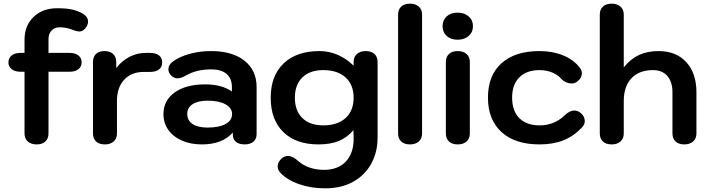

<svg xmlns="http://www.w3.org/2000/svg" viewBox="-20 -779 3866 1049"><path d="M461 -661Q461 -648 453 -634Q437 -607 413 -607Q402 -607 385 -613Q344 -630 307 -630Q279 -630 262 -612.5Q245 -595 245 -566V-490H360Q391 -490 408.5 -476Q426 -462 426 -438Q426 -415 408.5 -401Q391 -387 360 -387H245V-50Q245 -22 228 -6Q211 10 180 10Q150 10 132 -6Q114 -22 114 -50V-387H92Q62 -387 44 -401Q26 -415 26 -438Q26 -462 43.5 -476Q61 -490 92 -490H114V-562Q114 -639 163.5 -686.5Q213 -734 292 -734Q343 -734 376 -726.5Q409 -719 436 -702Q461 -686 461 -661Z M488 -50V-440Q488 -469 504.5 -484.5Q521 -500 551 -500Q581 -500 598 -484Q615 -468 615 -440V-407Q646 -447 687.5 -468.5Q729 -490 777 -490H799Q831 -490 848.5 -476.5Q866 -463 866 -438Q866 -413 848.5 -399.5Q831 -386 799 -386H765Q698 -386 658.5 -343.5Q619 -301 619 -227V-50Q619 -22 601 -6Q583 10 553 10Q522 10 505 -6Q488 -22 488 -50Z M873 -156Q873 -230 934.5 -274Q996 -318 1101 -318Q1192 -318 1247 -279V-303Q1247 -350 1218 -375Q1189 -400 1134 -400Q1052 -400 993 -365Q968 -351 950 -351Q928 -351 911 -371Q900 -385 900 -400Q900 -425 926 -444Q962 -470 1017 -485Q1072 -500 1133 -500Q1249 -500 1315.5 -447.5Q1382 -395 1382 -303V-46Q1382 -20 1364.5 -5Q1347 10 1317 10Q1286 10 1269 -4Q1252 -18 1252 -44V-55Q1195 10 1083 10Q1021 10 973.5 -11Q926 -32 899.5 -69.5Q873 -107 873 -156ZM1248 -156Q1248 -189 1212 -209Q1176 -229 1116 -229Q1062 -229 1032.5 -210Q1003 -191 1003 -156Q1003 -121 1032 -101.5Q1061 -82 1114 -82Q1177 -82 1212.5 -101.5Q1248 -121 1248 -156Z M1511 164Q1497 149 1497 130Q1497 105 1521 85Q1536 73 1553 73Q1579 73 1611 102Q1635 124 1671.5 136.5Q1708 149 1750 149Q1828 149 1871 102Q1914 55 1912 -28L1911 -68Q1877 -28 1831.5 -9Q1786 10 1720 10Q1597 10 1528 -57.5Q1459 -125 1459 -245Q1459 -365 1529.5 -432.5Q1600 -500 1726 -500Q1778 -500 1826 -479Q1874 -458 1912 -420V-440Q1912 -468 1930 -484Q1948 -500 1978 -500Q2008 -500 2025.5 -484.5Q2043 -469 2043 -440V-28Q2043 52 2008.5 115Q1974 178 1909.5 214Q1845 250 1757 250Q1679 250 1613.5 227Q1548 204 1511 164ZM1912 -245Q1912 -316 1868 -356Q1824 -396 1746 -396Q1673 -396 1632 -356Q1591 -316 1591 -245Q1591 -174 1632 -134Q1673 -94 1746 -94Q1824 -94 1868 -134Q1912 -174 1912 -245Z M2155 -50V-699Q2155 -727 2172 -743Q2189 -759 2220 -759Q2250 -759 2268 -743Q2286 -727 2286 -699V-50Q2286 -22 2268 -6Q2250 10 2220 10Q2189 10 2172 -6Q2155 -22 2155 -50Z M2398 -636Q2398 -669 2420.5 -689.5Q2443 -710 2480 -710Q2517 -710 2540.5 -689.5Q2564 -669 2564 -636Q2564 -603 2540.5 -582.5Q2517 -562 2480 -562Q2443 -562 2420.5 -582.5Q2398 -603 2398 -636ZM2416 -50V-440Q2416 -468 2433 -484Q2450 -500 2481 -500Q2511 -500 2529 -484Q2547 -468 2547 -440V-50Q2547 -22 2529 -6Q2511 10 2481 10Q2450 10 2433 -6Q2416 -22 2416 -50Z M2646 -246Q2646 -367 2720 -433.5Q2794 -500 2928 -500Q2999 -500 3056.5 -476.5Q3114 -453 3147 -410Q3159 -395 3159 -378Q3159 -352 3132 -332Q3120 -323 3102 -323Q3088 -323 3073 -329.5Q3058 -336 3047 -348Q3027 -371 2995.5 -383.5Q2964 -396 2928 -396Q2857 -396 2817.5 -356.5Q2778 -317 2778 -246Q2778 -173 2817.5 -133.5Q2857 -94 2928 -94Q3007 -94 3063 -147Q3091 -175 3118 -175Q3136 -175 3151 -163Q3175 -144 3175 -117Q3175 -100 3161 -84Q3115 -35 3058.5 -12.5Q3002 10 2928 10Q2794 10 2720 -57.5Q2646 -125 2646 -246Z M3257 -50V-699Q3257 -727 3274 -743Q3291 -759 3322 -759Q3352 -759 3370 -743Q3388 -727 3388 -699V-411Q3425 -457 3471 -478.5Q3517 -500 3578 -500Q3674 -500 3729.5 -439.5Q3785 -379 3785 -275V-50Q3785 -22 3767 -6Q3749 10 3719 10Q3688 10 3671 -6Q3654 -22 3654 -50V-275Q3654 -332 3626 -364Q3598 -396 3548 -396Q3472 -396 3430 -351.5Q3388 -307 3388 -227V-50Q3388 -22 3370 -6Q3352 10 3322 10Q3291 10 3274 -6Q3257 -22 3257 -50Z"/></svg>

Font: Kodchasan
Style: Bold
Weight: 700
Designer: Katatrad Aksorn Co.,Ltd.
Foundry: Cadson Demak Co.,Ltd.
Version: Version 1.000; ttfautohint (v1.6)